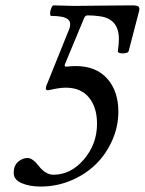

<svg xmlns="http://www.w3.org/2000/svg" viewBox="-20 -684 537 712"><path d="M130.9 7.8Q89.4 7.8 60.1 -4.9Q30.8 -17.6 30.8 -43Q30.8 -69.8 47.1 -84Q63.5 -98.1 82 -98.1Q101.6 -98.1 125 -66.9Q149.9 -36.1 178.2 -36.1Q242.7 -36.1 291.3 -93Q339.8 -149.9 339.8 -225.1Q339.8 -286.1 309.8 -322.5Q279.8 -358.9 224.1 -358.9Q200.2 -358.9 163.1 -350.1Q149.9 -347.2 149.9 -356Q149.9 -362.3 152.8 -368.2L234.9 -571.8Q247.1 -600.6 231.4 -612.8Q215.8 -625 168.9 -625Q165.5 -626.5 165.8 -635.3Q166 -644 170.2 -654.1Q174.3 -664.1 178.2 -664.1Q244.6 -662.1 253.9 -662.1Q265.1 -662.1 351.8 -663.1Q438.5 -664.1 469.2 -664.1Q489.3 -664.1 493.9 -659.4Q498.5 -654.8 496.1 -644L457 -494.1Q456.1 -489.3 445.8 -487.1Q435.5 -484.9 426 -486.8Q416.5 -488.8 417 -494.1Q420.9 -520.5 420.9 -539.1Q420.9 -615.7 347.2 -624Q327.1 -627 304.2 -627Q296.4 -627 292 -617.2L222.2 -449.2Q215.8 -435.5 227.1 -437Q246.6 -439 261.2 -439Q335.9 -439 377.4 -392.6Q418.9 -346.2 418.9 -270Q418.9 -215.3 396.7 -164.6Q374.5 -113.8 336.4 -75.9Q298.3 -38.1 244.4 -15.1Q190.4 7.8 130.9 7.8Z"/></svg>

Font: Junicode SmCond
Style: Italic
Weight: 400
Width: 4
Italic angle: -11°
Designer: Peter S. Baker
Version: Version 2.206